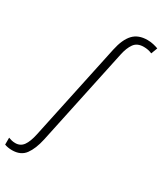

<svg xmlns="http://www.w3.org/2000/svg" viewBox="-379 -854 1003 1182"><g transform="rotate(30 122.5 -262.5)"><path d="M-82 240Q-97 240 -111 237.5Q-125 235 -135 231V182Q-125 186 -112.5 189Q-100 192 -86 192Q-50 192 -29.5 163.5Q-9 135 3 78L149 -608Q166 -688 202 -726.5Q238 -765 303 -765Q326 -765 346.5 -760Q367 -755 380 -750L363 -705Q336 -717 304 -717Q258 -717 236 -686.5Q214 -656 203 -603L57 84Q41 157 10.5 198.5Q-20 240 -82 240Z"/></g></svg>

Font: Noto Sans SemiCondensed Light
Style: Italic
Weight: 300
Width: 4
Italic angle: -12°
Designer: Monotype Design Team
Foundry: Monotype Imaging Inc.
Version: Version 2.013; ttfautohint (v1.8.4.7-5d5b)